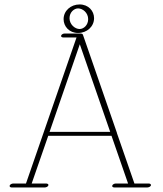

<svg xmlns="http://www.w3.org/2000/svg" viewBox="-20 -826 725 855"><path d="M398.9 -745.1C398.9 -777.3 374 -806.2 334.5 -806.2C294.9 -806.2 263.2 -777.8 263.2 -740.7C263.2 -708.5 288.1 -679.2 327.6 -679.2C367.7 -679.2 398.9 -708 398.9 -745.1ZM327.6 -788.6C348.6 -788.6 372.6 -769 372.6 -740.7C372.6 -713.9 352.5 -696.8 334.5 -696.8C314 -696.8 289.6 -716.8 289.6 -745.1C289.6 -771.5 310.1 -788.6 327.6 -788.6ZM335.4 -628.9 470.7 -238.8H200.7ZM652.3 -2C652.3 -5.9 647.9 -8.8 642.1 -8.8H578.6L501 -232.4C501 -233.4 501 -233.9 500.5 -234.9L349.1 -671.9C348.1 -674.3 345.7 -675.8 342.3 -676.3C341.3 -676.3 340.3 -676.8 339.4 -676.8H268.1C261.2 -676.8 254.4 -672.9 252.4 -668C250.5 -663.1 254.9 -659.2 261.7 -659.2H320.8L95.7 -8.8H39.1C32.2 -8.8 22.9 -4.4 22.9 2.4C22.9 6.3 26.9 8.8 32.7 8.8H179.2C186 8.8 193.4 4.9 195.3 0C197.3 -4.9 192.4 -8.8 185.5 -8.8H121.1L194.8 -221.2H476.6L550.3 -8.8H495.6C488.8 -8.8 481.9 -4.9 480 0C478 4.9 482.4 8.8 489.3 8.8H635.7C642.6 8.8 652.3 4.4 652.3 -2Z"/></svg>

Font: WireWyrm
Style: Light
Weight: 200
Version: Version 001.000